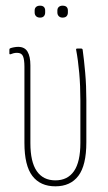

<svg xmlns="http://www.w3.org/2000/svg" viewBox="-20 -650 379 676"><path d="M175 6Q122 6 94 -30.5Q66 -67 66 -147V-415Q66 -440 61 -452Q56 -464 40 -464Q33 -464 27.5 -462.5Q22 -461 17 -459Q13 -458 13 -462V-475Q13 -479 16 -480Q21 -482 29 -483.5Q37 -485 44 -485Q67 -485 77 -468Q87 -451 87 -420V-146Q87 -80 109.5 -47.5Q132 -15 175 -15Q218 -15 240.5 -47.5Q263 -80 263 -147V-296Q263 -348 259 -393Q255 -438 248 -475Q247 -479 252 -479H266Q270 -479 271 -475Q276 -439 280 -393.5Q284 -348 284 -297V-149Q284 -68 256 -31Q228 6 175 6ZM121 -588Q112 -588 107 -593Q102 -598 102 -606V-613Q102 -621 107 -625.5Q112 -630 121 -630Q130 -630 134.5 -625.5Q139 -621 139 -613V-606Q139 -598 134.5 -593Q130 -588 121 -588ZM200 -588Q192 -588 187 -593Q182 -598 182 -606V-613Q182 -621 187 -625.5Q192 -630 200 -630Q210 -630 214.5 -625.5Q219 -621 219 -613V-606Q219 -598 214.5 -593Q210 -588 200 -588Z"/></svg>

Font: Sofia Sans Extra Condensed Thin
Style: Regular
Weight: 250
Version: Version 4.100